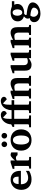

<svg xmlns="http://www.w3.org/2000/svg" viewBox="1826 -2606 1011 4703"><g transform="rotate(-90 2331.5 -254.5)"><path d="M355 -326.2Q355 -350.1 350.6 -371.1Q346.2 -392.1 336.2 -407.5Q326.2 -422.9 310.5 -431.9Q294.9 -440.9 272.9 -440.9Q245.1 -440.9 226.3 -428.5Q207.5 -416 196 -396.2Q184.6 -376.5 179.7 -352.1Q174.8 -327.6 174.8 -304.2H355ZM498 -46.9Q472.2 -29.8 439.9 -17.1Q412.1 -5.9 373.5 3.2Q335 12.2 287.1 12.2Q223.1 12.2 175.5 -7.3Q127.9 -26.9 95.9 -60.8Q64 -94.7 48.1 -140.1Q32.2 -185.5 32.2 -237.8Q32.2 -294.4 50 -342.5Q67.9 -390.6 100.8 -425.5Q133.8 -460.4 180.4 -480.2Q227.1 -500 284.2 -500Q342.8 -500 383.5 -480.7Q424.3 -461.4 449.7 -429.4Q475.1 -397.5 486.6 -356.4Q498 -315.4 498 -272V-248H169.9Q169.9 -207 180.2 -174.3Q190.4 -141.6 210.2 -118.7Q230 -95.7 258.8 -83.3Q287.6 -70.8 324.2 -70.8Q362.3 -70.8 393.8 -79.3Q425.3 -87.9 448.7 -98.6Q475.6 -111.3 498 -127Z M882.8 -330.1Q879.4 -335 874.3 -341.8Q869.1 -348.6 861.6 -355Q854 -361.3 843.3 -365.7Q832.5 -370.1 817.9 -370.1Q803.7 -370.1 791.5 -367.2Q779.3 -364.3 771 -360.8Q760.7 -356.9 752.9 -352.1V-71.8Q752.9 -63 759 -55.9Q765.1 -48.8 774.9 -48.8L838.9 -45.9V1H552.7V-45.9L596.7 -48.8Q606 -49.8 612.3 -56.4Q618.7 -63 618.7 -71.8V-408.2H545.9V-449.2L700.7 -500H752.9V-394Q762.2 -405.8 778.1 -423.8Q793.9 -441.9 812.5 -458.7Q831.1 -475.6 850.8 -487.8Q870.6 -500 887.7 -500Q896.5 -500 905.8 -498.5Q915 -497.1 923.6 -494.4Q932.1 -491.7 939.2 -488.5Q946.3 -485.4 950.7 -481.9V-330.1Z M1364.7 -242.2Q1364.7 -263.2 1362.8 -286.4Q1360.8 -309.6 1356.2 -332Q1351.6 -354.5 1343.3 -374.5Q1335 -394.5 1322.5 -409.7Q1310.1 -424.8 1293 -433.8Q1275.9 -442.9 1252.9 -442.9Q1219.2 -442.9 1197.8 -424.3Q1176.3 -405.8 1164.3 -376.7Q1152.3 -347.7 1147.7 -313Q1143.1 -278.3 1143.1 -246.1Q1143.1 -224.6 1144.8 -201.2Q1146.5 -177.7 1151.1 -155.3Q1155.8 -132.8 1163.6 -112.8Q1171.4 -92.8 1183.8 -77.4Q1196.3 -62 1213.4 -53Q1230.5 -43.9 1253.9 -43.9Q1288.1 -43.9 1309.6 -62.3Q1331.1 -80.6 1343.3 -109.4Q1355.5 -138.2 1360.1 -173.3Q1364.7 -208.5 1364.7 -242.2ZM1514.2 -241.2Q1514.2 -185.1 1496.3 -138.4Q1478.5 -91.8 1444.3 -58.3Q1410.2 -24.9 1361.1 -6.3Q1312 12.2 1250 12.2Q1192.9 12.2 1145.8 -5.4Q1098.6 -22.9 1064.7 -55.7Q1030.8 -88.4 1012 -135.5Q993.2 -182.6 993.2 -242.2Q993.2 -303.7 1012.7 -351.6Q1032.2 -399.4 1067.1 -432.4Q1102.1 -465.3 1150.4 -482.7Q1198.7 -500 1256.8 -500Q1318.8 -500 1366.7 -481Q1414.6 -461.9 1447.3 -427.5Q1480 -393.1 1497.1 -345.7Q1514.2 -298.3 1514.2 -241.2ZM1217.8 -653.8Q1217.8 -639.6 1212.4 -627.2Q1207 -614.7 1197.5 -605.2Q1188 -595.7 1175.3 -590.3Q1162.6 -585 1148.4 -585Q1134.3 -585 1121.6 -590.3Q1108.9 -595.7 1099.6 -605.2Q1090.3 -614.7 1085 -627.2Q1079.6 -639.6 1079.6 -653.8Q1079.6 -668 1085 -680.7Q1090.3 -693.4 1099.6 -702.9Q1108.9 -712.4 1121.6 -717.8Q1134.3 -723.1 1148.4 -723.1Q1162.6 -723.1 1175.3 -717.8Q1188 -712.4 1197.5 -702.9Q1207 -693.4 1212.4 -680.7Q1217.8 -668 1217.8 -653.8ZM1427.7 -653.8Q1427.7 -639.6 1422.4 -627.2Q1417 -614.7 1407.5 -605.2Q1397.9 -595.7 1385.3 -590.3Q1372.6 -585 1358.4 -585Q1344.2 -585 1331.8 -590.3Q1319.3 -595.7 1309.8 -605.2Q1300.3 -614.7 1294.9 -627.2Q1289.6 -639.6 1289.6 -653.8Q1289.6 -668 1294.9 -680.7Q1300.3 -693.4 1309.8 -702.9Q1319.3 -712.4 1331.8 -717.8Q1344.2 -723.1 1358.4 -723.1Q1372.6 -723.1 1385.3 -717.8Q1397.9 -712.4 1407.5 -702.9Q1417 -693.4 1422.4 -680.7Q1427.7 -668 1427.7 -653.8Z M2312 -660.2Q2312 -648.4 2306.9 -638.2Q2301.8 -627.9 2293 -619.4Q2284.2 -610.8 2272.9 -604.5Q2261.7 -598.1 2250 -594.2L2149.9 -687Q2142.6 -675.8 2136.5 -663.3Q2130.4 -650.9 2126.5 -633.5Q2122.6 -616.2 2120.4 -592.3Q2118.2 -568.4 2118.2 -534.2V-476.1H2228V-412.1H2119.1V-73.2Q2119.1 -64 2125.5 -56.9Q2131.8 -49.8 2141.1 -49.8L2202.1 -46.9V0H1913.1V-46.9L1962.9 -49.8Q1972.7 -50.8 1979.2 -57.4Q1985.8 -64 1985.8 -73.2V-412.1H1772.9V-73.2Q1772.9 -64 1779.1 -56.9Q1785.2 -49.8 1794.9 -49.8L1856 -46.9V0H1565.9V-46.9L1616.7 -49.8Q1626 -50.8 1632.6 -57.4Q1639.2 -64 1639.2 -73.2V-412.1H1573.7V-452.1L1637.7 -484.9Q1637.7 -532.7 1654.5 -578.6Q1671.4 -624.5 1701.7 -660.4Q1731.9 -696.3 1774.7 -718.3Q1817.4 -740.2 1869.1 -740.2Q1883.8 -740.2 1900.6 -735.6Q1917.5 -731 1931.9 -721.4Q1946.3 -711.9 1955.6 -696.5Q1964.8 -681.2 1964.8 -660.2Q1964.8 -648.4 1959.7 -638.2Q1954.6 -627.9 1946 -619.4Q1937.5 -610.8 1926.3 -604.5Q1915 -598.1 1902.8 -594.2L1803.7 -687Q1796.4 -675.8 1790.3 -663.3Q1784.2 -650.9 1780.3 -633.5Q1776.4 -616.2 1774.2 -592.3Q1772 -568.4 1772 -534.2V-476.1H1983.9Q1983.9 -509.3 1991 -541.7Q1998 -574.2 2011.5 -603.5Q2024.9 -632.8 2044.7 -658Q2064.5 -683.1 2090.3 -701.4Q2116.2 -719.7 2147.7 -730Q2179.2 -740.2 2215.8 -740.2Q2231 -740.2 2247.8 -735.6Q2264.6 -731 2278.8 -721.4Q2293 -711.9 2302.5 -696.5Q2312 -681.2 2312 -660.2Z M2580.6 0V-46.9L2617.7 -49.8Q2627 -50.8 2633.3 -57.4Q2639.6 -64 2639.6 -73.2V-308.1Q2639.6 -327.1 2635.3 -345.2Q2630.9 -363.3 2621.1 -377.2Q2611.3 -391.1 2595.7 -399.7Q2580.1 -408.2 2557.6 -408.2Q2537.1 -408.2 2519.5 -406Q2502 -403.8 2489.3 -401.4Q2474.1 -398.4 2461.9 -395V-73.2Q2461.9 -64 2468.8 -57.4Q2475.6 -50.8 2484.9 -49.8L2514.6 -46.9V0H2270V-46.9L2305.7 -49.8Q2314.9 -50.8 2321.3 -57.4Q2327.6 -64 2327.6 -73.2V-408.2H2258.8V-449.2L2409.7 -500H2461.9V-439Q2487.8 -456.1 2517.1 -469.2Q2542 -480.5 2573.2 -490.2Q2604.5 -500 2636.7 -500Q2679.7 -500 2706.5 -485.1Q2733.4 -470.2 2748 -445.8Q2762.7 -421.4 2767.8 -390.1Q2772.9 -358.9 2772.9 -326.2V-73.2Q2772.9 -64 2779.8 -57.4Q2786.6 -50.8 2795.9 -49.8L2826.7 -46.9V0Z M3258.8 0V-55.2Q3233.9 -36.1 3207 -21.5Q3184.1 -8.8 3156.2 1.7Q3128.4 12.2 3100.6 12.2Q3058.1 12.2 3029.5 1Q3001 -10.3 2983.9 -31.2Q2966.8 -52.2 2959.7 -82.5Q2952.6 -112.8 2952.6 -150.9V-409.2H2887.7V-450.2L3034.7 -500H3086.9V-189.9Q3086.9 -171.4 3089.4 -151.9Q3091.8 -132.3 3101.1 -116.2Q3110.4 -100.1 3128.7 -89.6Q3147 -79.1 3178.7 -79.1Q3194.3 -79.1 3208.7 -81.5Q3223.1 -84 3234.4 -87.4Q3247.1 -91.3 3258.8 -96.2V-409.2H3195.8V-450.2L3341.8 -500H3392.6V-73.2Q3392.6 -64 3399.7 -57.4Q3406.7 -50.8 3416 -49.8L3460 -46.9V0Z M3825.7 0V-46.9L3862.8 -49.8Q3872.1 -50.8 3878.4 -57.4Q3884.8 -64 3884.8 -73.2V-308.1Q3884.8 -327.1 3880.4 -345.2Q3876 -363.3 3866.2 -377.2Q3856.4 -391.1 3840.8 -399.7Q3825.2 -408.2 3802.7 -408.2Q3782.2 -408.2 3764.6 -406Q3747.1 -403.8 3734.4 -401.4Q3719.2 -398.4 3707 -395V-73.2Q3707 -64 3713.9 -57.4Q3720.7 -50.8 3730 -49.8L3759.8 -46.9V0H3515.1V-46.9L3550.8 -49.8Q3560.1 -50.8 3566.4 -57.4Q3572.8 -64 3572.8 -73.2V-408.2H3503.9V-449.2L3654.8 -500H3707V-439Q3732.9 -456.1 3762.2 -469.2Q3787.1 -480.5 3818.4 -490.2Q3849.6 -500 3881.8 -500Q3924.8 -500 3951.7 -485.1Q3978.5 -470.2 3993.2 -445.8Q4007.8 -421.4 4012.9 -390.1Q4018.1 -358.9 4018.1 -326.2V-73.2Q4018.1 -64 4024.9 -57.4Q4031.7 -50.8 4041 -49.8L4071.8 -46.9V0Z M4495.1 68.8Q4495.1 51.3 4484.4 38.6Q4473.6 25.9 4456.5 16.8Q4439.5 7.8 4418 2Q4396.5 -3.9 4375 -7.6Q4353.5 -11.2 4334.5 -12.9Q4315.4 -14.6 4302.7 -16.1Q4297.9 -8.8 4292.5 -1Q4287.1 6.8 4282.5 16.1Q4277.8 25.4 4274.9 36.9Q4272 48.3 4272 62Q4271.5 85.9 4281.2 106.7Q4291 127.4 4306.6 142.8Q4322.3 158.2 4342 167Q4361.8 175.8 4381.8 175.8Q4401.9 175.8 4422.1 168.2Q4442.4 160.6 4458.5 146.7Q4474.6 132.8 4484.9 113Q4495.1 93.3 4495.1 68.8ZM4454.1 -335.9Q4454.1 -356.4 4449.5 -377.2Q4444.8 -397.9 4435.3 -414.3Q4425.8 -430.7 4411.6 -440.9Q4397.5 -451.2 4378.9 -451.2Q4356.4 -451.2 4340.8 -441.2Q4325.2 -431.2 4315.7 -414.6Q4306.2 -397.9 4302 -377.2Q4297.9 -356.4 4297.9 -335Q4297.9 -313 4302.5 -291.3Q4307.1 -269.5 4316.7 -252.7Q4326.2 -235.8 4341.3 -225.3Q4356.4 -214.8 4377 -214.8Q4397.5 -214.8 4411.9 -225.3Q4426.3 -235.8 4435.8 -253.2Q4445.3 -270.5 4449.7 -292.2Q4454.1 -314 4454.1 -335.9ZM4565.9 -410.2Q4571.3 -399.4 4575.7 -387.2Q4579.6 -376.5 4582.8 -363Q4585.9 -349.6 4585.9 -334Q4585.9 -300.3 4574.7 -274.7Q4563.5 -249 4544.7 -230.2Q4525.9 -211.4 4501.5 -198.7Q4477.1 -186 4450.4 -178.7Q4423.8 -171.4 4397 -168.9Q4370.1 -166.5 4346.7 -168Q4337.9 -162.1 4330.8 -155.8Q4323.7 -149.4 4319.8 -142.3Q4315.9 -135.3 4315.7 -127Q4315.4 -118.7 4319.8 -107.9Q4401.9 -101.1 4459.7 -88.9Q4517.6 -76.7 4554.2 -58.6Q4590.8 -40.5 4607.4 -15.9Q4624 8.8 4624 40Q4624 68.8 4613 94.2Q4602.1 119.6 4583 140.9Q4564 162.1 4538.1 179Q4512.2 195.8 4482.2 207.3Q4452.1 218.8 4419.4 224.9Q4386.7 231 4354 231Q4314.5 231 4276.1 221.9Q4237.8 212.9 4207.5 193.8Q4177.2 174.8 4158.7 145.5Q4140.1 116.2 4140.1 76.2Q4140.1 44.9 4151.9 24.2Q4163.6 3.4 4179.7 -9Q4195.8 -21.5 4212.6 -25.9Q4229.5 -30.3 4239.7 -28.8Q4232.9 -42.5 4230 -57.4Q4227.1 -72.3 4227.1 -82Q4227.1 -94.7 4230.5 -106.2Q4233.9 -117.7 4240.7 -128.7Q4247.6 -139.6 4258.1 -150.9Q4268.6 -162.1 4282.7 -174.8Q4269.5 -177.7 4248.8 -187Q4228 -196.3 4208.3 -214.1Q4188.5 -231.9 4174.1 -259Q4159.7 -286.1 4159.7 -325.2Q4159.7 -370.1 4177 -403.1Q4194.3 -436 4224.4 -457.5Q4254.4 -479 4294.7 -489.5Q4335 -500 4380.9 -500Q4404.3 -500 4425 -496.6Q4445.8 -493.2 4463.6 -488.5Q4481.4 -483.9 4496.3 -478.5Q4511.2 -473.1 4523.9 -469.2H4653.8V-410.2Z"/></g></svg>

Font: Charis SIL APac
Style: Bold
Weight: 700
Foundry: SIL International
Version: Version 5.000